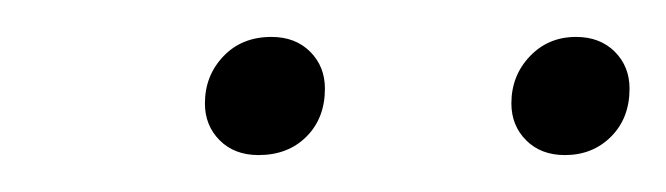

<svg xmlns="http://www.w3.org/2000/svg" viewBox="-20 -751 361 104"><path d="M91 -695Q91 -710 101 -720.5Q111 -731 127 -731Q140 -731 148 -723Q156 -715 156 -703Q156 -687 146 -677Q136 -667 120 -667Q107 -667 99 -675Q91 -683 91 -695ZM257 -695Q257 -710 267 -720.5Q277 -731 292 -731Q305 -731 313 -723Q321 -715 321 -703Q321 -687 311 -677Q301 -667 286 -667Q273 -667 265 -675Q257 -683 257 -695Z"/></svg>

Font: Fira Sans Condensed ExtraLight
Style: Italic
Weight: 275
Width: 3
Italic angle: -8°
Designer: Carrois Corporate & Edenspiekermann AG
Foundry: Carrois Corporate GbR & Edenspiekermann AG
Version: Version 4.203